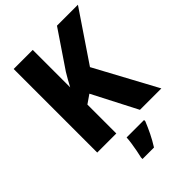

<svg xmlns="http://www.w3.org/2000/svg" viewBox="-267 -827 1160 1160"><g transform="rotate(-45 313.0 -246.5)"><path d="M625 0H442L295 -285L240 -247V0H77V-714H240V-394Q250 -414 262.5 -435.5Q275 -457 288 -479L447 -714H626L411 -396ZM416 72Q401 109 383 146Q365 183 341 221H243V208Q248 188 253 161.5Q258 135 262 108.5Q266 82 267 61H416Z"/></g></svg>

Font: Noto Sans Gurmukhi SemiCondensed ExtraBold
Style: Regular
Weight: 800
Width: 4
Designer: Jelle Bosma - Monotype Design Team
Foundry: Monotype Imaging Inc.
Version: Version 2.004; ttfautohint (v1.8.4.7-5d5b)